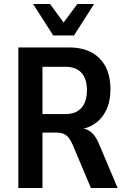

<svg xmlns="http://www.w3.org/2000/svg" viewBox="-20 -943 634 963"><path d="M72 0V-705H327Q425 -705 479.5 -650Q534 -595 534 -496Q534 -434 512.5 -390Q491 -346 453 -321Q415 -296 364 -292L369 -300L392 -299Q418 -297 439.5 -278Q461 -259 477 -220L570 0H436L345 -216Q335 -239 324 -252.5Q313 -266 298.5 -272Q284 -278 262 -278H193V0ZM193 -371H310Q361 -371 388.5 -402Q416 -433 416 -491Q416 -548 388.5 -578Q361 -608 309 -608H193ZM247 -765 146 -923H231L299 -830L368 -923H452L351 -765Z"/></svg>

Font: Nunito Sans 10pt Condensed
Style: Bold
Weight: 700
Width: 3
Designer: Vernon Adams
Foundry: Vernon Adams
Version: Version 3.101;gftools[0.9.27]